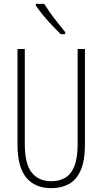

<svg xmlns="http://www.w3.org/2000/svg" viewBox="-20 -969 533 999"><path d="M422 -218Q422 -132 399.5 -82Q377 -32 337.5 -11Q298 10 247 10Q162 10 116.5 -45Q71 -100 71 -218V-714H109V-221Q109 -115 145.5 -70.5Q182 -26 247 -26Q288 -26 319 -44Q350 -62 367 -104.5Q384 -147 384 -221V-714H422ZM210 -949Q235 -909 263.5 -872Q292 -835 319 -802V-791H296Q277 -810 252.5 -835.5Q228 -861 205 -889Q182 -917 166 -941V-949Z"/></svg>

Font: Noto Sans Malayalam ExtraCondensed ExtraLight
Style: Regular
Weight: 200
Width: 2
Designer: Jelle Bosma - Monotype Design Team
Foundry: Monotype Imaging Inc.
Version: Version 2.104; ttfautohint (v1.8.4.7-5d5b)